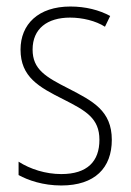

<svg xmlns="http://www.w3.org/2000/svg" viewBox="-20 -559 401 589"><path d="M323 -130C323 -220 264 -249 191 -287C120 -323 80 -346 80 -407C80 -471 125 -505 195 -505C233 -505 274 -495 302 -477L318 -510C285 -528 243 -539 196 -539C97 -539 43 -484 43 -407C43 -323 99 -292 175 -254C244 -219 285 -196 285 -130C285 -64 248 -25 168 -25C120 -25 73 -40 37 -63V-22C66 -6 112 10 168 10C271 10 323 -44 323 -130Z"/></svg>

Font: Noto Sans Gurmukhi UI Condensed ExtraLight
Style: Regular
Weight: 200
Width: 3
Designer: Jelle Bosma - Monotype Design Team
Foundry: Monotype Imaging Inc.
Version: Version 2.004